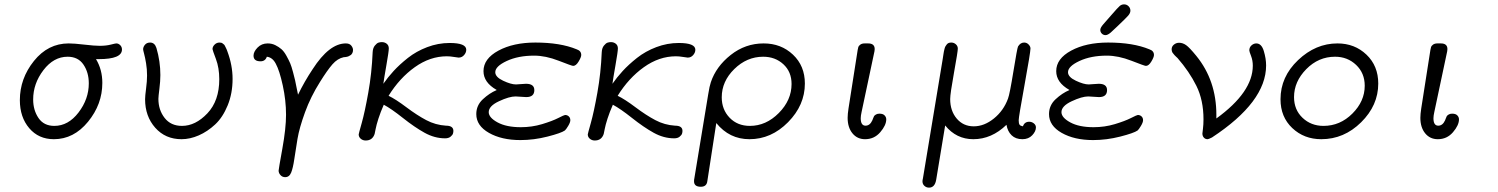

<svg xmlns="http://www.w3.org/2000/svg" viewBox="-20 -634 6865 880"><path d="M71 -175Q71 -274 135.5 -354.5Q200 -435 295 -435Q320 -435 366.5 -429.5Q413 -424 437 -424Q466 -424 487.5 -429.5Q509 -435 513 -435Q523 -435 531 -427Q539 -419 539 -407Q539 -363 433 -363H420Q449 -315 449 -254Q449 -156 383.5 -76Q318 4 227 4Q157 4 114 -46.5Q71 -97 71 -175ZM132 -178Q132 -129 156.5 -93Q181 -57 229 -57Q293 -57 340 -118.5Q387 -180 387 -252Q387 -302 362.5 -338Q338 -374 290 -374Q226 -374 179 -312.5Q132 -251 132 -178Z M636 -408Q636 -419 644.5 -429Q653 -439 668 -439Q689 -439 697 -414Q715 -353 715 -290Q715 -262 710.5 -226.5Q706 -191 706 -181Q706 -130 734.5 -93.5Q763 -57 814 -57Q876 -57 930.5 -114.5Q985 -172 985 -271Q985 -323 969.5 -364Q954 -405 954 -409Q954 -420 963.5 -429.5Q973 -439 986 -439Q991 -439 994.5 -438Q998 -437 1001.5 -434Q1005 -431 1007 -429.5Q1009 -428 1011.5 -422.5Q1014 -417 1015 -415.5Q1016 -414 1019 -407Q1022 -400 1022 -399Q1046 -335 1046 -272Q1046 -206 1023.5 -151Q1001 -96 966 -63.5Q931 -31 891 -13.5Q851 4 812 4Q738 4 691.5 -48.5Q645 -101 645 -179Q645 -194 649.5 -228Q654 -262 654 -288Q654 -317 649.5 -344Q645 -371 640.5 -387.5Q636 -404 636 -408Z M1142 -379Q1142 -397 1160.5 -416Q1179 -435 1207 -435Q1226 -435 1242 -427Q1258 -419 1270 -408.5Q1282 -398 1293 -378Q1304 -358 1310 -344Q1316 -330 1323 -303.5Q1330 -277 1332.5 -266Q1335 -255 1340 -229Q1345 -203 1346 -200Q1375 -260 1413 -317Q1489 -435 1565 -435Q1582 -435 1590 -425Q1598 -415 1598 -405Q1598 -397 1595 -391Q1592 -385 1588 -382Q1584 -379 1578.5 -376.5Q1573 -374 1569 -373.5Q1565 -373 1560 -372H1556Q1527 -366 1503.5 -339Q1480 -312 1447 -259Q1404 -191 1378 -119.5Q1352 -48 1343.5 2.5Q1335 53 1329 94.5Q1323 136 1314.5 157Q1306 178 1287 178Q1274 178 1265.5 168.5Q1257 159 1257 148Q1257 142 1274 48Q1291 -46 1291 -108Q1291 -174 1276 -242.5Q1261 -311 1244 -342Q1229 -371 1203 -374Q1196 -353 1174 -353Q1142 -353 1142 -379Z M1624 -18Q1624 -21 1638 -70.5Q1652 -120 1668 -209.5Q1684 -299 1688 -395Q1689 -414 1698 -425Q1707 -436 1714.5 -438.5Q1722 -441 1730 -441Q1743 -441 1752.5 -433.5Q1762 -426 1762 -412Q1762 -398 1751 -335.5Q1740 -273 1737 -250Q1757 -279 1784 -308.5Q1811 -338 1849.5 -368.5Q1888 -399 1938 -418Q1988 -437 2041 -437Q2117 -437 2117 -406Q2117 -393 2107 -381.5Q2097 -370 2082 -370Q2078 -370 2060.5 -373Q2043 -376 2028 -376Q1951 -376 1881 -326Q1811 -276 1761 -195Q1794 -179 1842.5 -142.5Q1891 -106 1933.5 -83.5Q1976 -61 2024 -58Q2058 -58 2058 -34Q2058 -28 2056 -21.5Q2054 -15 2045 -7.5Q2036 0 2020 0Q1972 0 1926 -25.5Q1880 -51 1826.5 -93.5Q1773 -136 1739 -154Q1724 -120 1714.5 -90.5Q1705 -61 1701.5 -42Q1698 -23 1697 -20Q1687 10 1656 10Q1643 10 1633.5 2Q1624 -6 1624 -18Z M2163 -111Q2163 -151 2193 -179Q2223 -207 2256 -221V-222Q2196 -256 2196 -308Q2196 -365 2264.5 -402Q2333 -439 2434 -439Q2548 -439 2623 -408Q2644 -401 2644 -382Q2644 -372 2632 -352Q2620 -332 2607 -332Q2601 -332 2541 -355.5Q2481 -379 2428 -379Q2355 -379 2302.5 -354.5Q2250 -330 2250 -303Q2250 -281 2286 -264Q2322 -247 2345 -247Q2351 -247 2367 -248.5Q2383 -250 2391 -250Q2429 -250 2429 -221Q2429 -189 2392 -189Q2384 -189 2367 -190.5Q2350 -192 2343 -192Q2314 -192 2267 -170Q2220 -148 2220 -120Q2220 -95 2260.5 -73Q2301 -51 2367 -51Q2418 -51 2464.5 -65Q2511 -79 2538.5 -93Q2566 -107 2570 -107Q2580 -107 2587 -100.5Q2594 -94 2594 -83Q2594 -73 2584 -56.5Q2574 -40 2569 -36Q2552 -24 2489.5 -8Q2427 8 2365 8Q2279 8 2221 -25Q2163 -58 2163 -111Z M2674 -18Q2674 -21 2688 -70.5Q2702 -120 2718 -209.5Q2734 -299 2738 -395Q2739 -414 2748 -425Q2757 -436 2764.5 -438.5Q2772 -441 2780 -441Q2793 -441 2802.5 -433.5Q2812 -426 2812 -412Q2812 -398 2801 -335.5Q2790 -273 2787 -250Q2807 -279 2834 -308.5Q2861 -338 2899.5 -368.5Q2938 -399 2988 -418Q3038 -437 3091 -437Q3167 -437 3167 -406Q3167 -393 3157 -381.5Q3147 -370 3132 -370Q3128 -370 3110.5 -373Q3093 -376 3078 -376Q3001 -376 2931 -326Q2861 -276 2811 -195Q2844 -179 2892.5 -142.5Q2941 -106 2983.5 -83.5Q3026 -61 3074 -58Q3108 -58 3108 -34Q3108 -28 3106 -21.5Q3104 -15 3095 -7.5Q3086 0 3070 0Q3022 0 2976 -25.5Q2930 -51 2876.5 -93.5Q2823 -136 2789 -154Q2774 -120 2764.5 -90.5Q2755 -61 2751.5 -42Q2748 -23 2747 -20Q2737 10 2706 10Q2693 10 2683.5 2Q2674 -6 2674 -18Z M3161 197Q3161 189 3162 186L3226 -202Q3232 -240 3238 -257Q3262 -329 3329 -382Q3396 -435 3480 -435Q3560 -435 3614.5 -383.5Q3669 -332 3669 -251Q3669 -152 3592 -74Q3515 4 3415 4Q3323 4 3263 -70L3222 196Q3219 222 3192 222Q3161 222 3161 197ZM3288 -188Q3288 -132 3324 -94.5Q3360 -57 3417 -57Q3491 -57 3549.5 -116Q3608 -175 3608 -249Q3608 -305 3570.5 -339.5Q3533 -374 3478 -374Q3403 -374 3345.5 -317.5Q3288 -261 3288 -188Z M3865 -94Q3865 -111 3869 -137L3911 -405Q3913 -414 3914 -418.5Q3915 -423 3922.5 -429Q3930 -435 3943 -435H3959Q3989 -435 3989 -409Q3989 -403 3988 -399L3929 -121Q3925 -103 3925 -92Q3925 -58 3947 -58Q3967 -58 3978 -82Q3979 -84 3981.5 -91Q3984 -98 3986 -101.5Q3988 -105 3994.5 -109Q4001 -113 4010 -113H4011Q4027 -113 4034.5 -105Q4042 -97 4042 -87Q4042 -60 4014.5 -28Q3987 4 3945 4Q3909 4 3887 -23Q3865 -50 3865 -94Z M4208 197Q4208 192 4210 184L4301 -365Q4302 -371 4303.5 -381.5Q4305 -392 4306 -397Q4307 -402 4309 -410Q4311 -418 4313.5 -422Q4316 -426 4319.5 -430.5Q4323 -435 4328 -437Q4333 -439 4340 -439Q4352 -439 4361 -431Q4370 -423 4370 -411Q4370 -398 4352.5 -301Q4335 -204 4335 -180Q4335 -126 4365 -90.5Q4395 -55 4443 -55Q4491 -55 4535.5 -91Q4580 -127 4600 -182Q4608 -203 4625 -308Q4642 -413 4646 -421Q4657 -439 4674 -439Q4686 -439 4694.5 -430Q4703 -421 4703 -412Q4703 -394 4676 -246Q4649 -98 4649 -83Q4649 -68 4653 -62.5Q4657 -57 4668 -55Q4676 -76 4697 -76Q4709 -76 4718.5 -68.5Q4728 -61 4728 -50Q4728 -32 4711 -14Q4694 4 4666 4Q4635 4 4616.5 -14Q4598 -32 4593 -62Q4525 4 4441 4Q4363 4 4312 -59L4271 189Q4265 226 4238 226Q4226 226 4217 218Q4208 210 4208 197Z M4788 -111Q4788 -151 4818 -179Q4848 -207 4881 -221V-222Q4821 -256 4821 -308Q4821 -365 4889.5 -402Q4958 -439 5059 -439Q5173 -439 5248 -408Q5269 -401 5269 -382Q5269 -372 5257 -352Q5245 -332 5232 -332Q5226 -332 5166 -355.5Q5106 -379 5053 -379Q4980 -379 4927.5 -354.5Q4875 -330 4875 -303Q4875 -281 4911 -264Q4947 -247 4970 -247Q4976 -247 4992 -248.5Q5008 -250 5016 -250Q5054 -250 5054 -221Q5054 -189 5017 -189Q5009 -189 4992 -190.5Q4975 -192 4968 -192Q4939 -192 4892 -170Q4845 -148 4845 -120Q4845 -95 4885.5 -73Q4926 -51 4992 -51Q5043 -51 5089.5 -65Q5136 -79 5163.5 -93Q5191 -107 5195 -107Q5205 -107 5212 -100.5Q5219 -94 5219 -83Q5219 -73 5209 -56.5Q5199 -40 5194 -36Q5177 -24 5114.5 -8Q5052 8 4990 8Q4904 8 4846 -25Q4788 -58 4788 -111ZM5072 -563Q5104 -600 5112.5 -607Q5121 -614 5132 -614Q5144 -614 5152.5 -605.5Q5161 -597 5161 -585Q5161 -574 5150.5 -562Q5140 -550 5102 -514Q5083 -496 5071 -485Q5057 -473 5047 -473Q5037 -473 5030 -480Q5023 -487 5023 -497Q5023 -507 5037 -523Q5051 -539 5072 -563Z M5350 -408Q5350 -421 5360.5 -429.5Q5371 -438 5384 -438Q5401 -438 5416.5 -427Q5432 -416 5463 -378Q5555 -265 5555 -108V-91Q5722 -212 5722 -333Q5722 -357 5714 -377.5Q5706 -398 5706 -403Q5706 -417 5716 -426Q5726 -435 5738 -435Q5762 -435 5772.5 -400Q5783 -365 5783 -334Q5783 -167 5535 -4Q5519 4 5515 4Q5504 4 5497.5 -3.5Q5491 -11 5491 -22Q5491 -24 5493.5 -43.5Q5496 -63 5496 -87Q5496 -175 5463.5 -240.5Q5431 -306 5377 -368Q5375 -370 5370 -374.5Q5365 -379 5363.5 -381Q5362 -383 5358.5 -387Q5355 -391 5353.5 -393.5Q5352 -396 5351 -400Q5350 -404 5350 -408Z M5849 -179Q5849 -282 5929.5 -358.5Q6010 -435 6110 -435Q6189 -435 6243 -383.5Q6297 -332 6297 -251Q6297 -151 6218.5 -73.5Q6140 4 6036 4Q5957 4 5903 -47Q5849 -98 5849 -179ZM5911 -189Q5911 -131 5950 -94Q5989 -57 6046 -57Q6122 -57 6178.5 -113.5Q6235 -170 6235 -241Q6235 -299 6195.5 -336.5Q6156 -374 6099 -374Q6023 -374 5967 -317Q5911 -260 5911 -189Z M6490 -94Q6490 -111 6494 -137L6536 -405Q6538 -414 6539 -418.5Q6540 -423 6547.5 -429Q6555 -435 6568 -435H6584Q6614 -435 6614 -409Q6614 -403 6613 -399L6554 -121Q6550 -103 6550 -92Q6550 -58 6572 -58Q6592 -58 6603 -82Q6604 -84 6606.5 -91Q6609 -98 6611 -101.5Q6613 -105 6619.5 -109Q6626 -113 6635 -113H6636Q6652 -113 6659.5 -105Q6667 -97 6667 -87Q6667 -60 6639.5 -28Q6612 4 6570 4Q6534 4 6512 -23Q6490 -50 6490 -94Z"/></svg>

Font: CMU Typewriter Text
Style: LightOblique
Weight: 200
Italic angle: -9.46001°
Version: Version 0.7.0